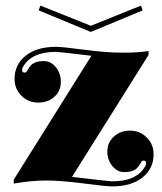

<svg xmlns="http://www.w3.org/2000/svg" viewBox="-20 -655 578 685"><path d="M380 -8Q468 -8 498 -62Q501 -66 501 -74Q501 -82 492 -82Q487 -82 484.5 -77.5Q482 -73 479 -68.5Q476 -64 474.5 -62Q473 -60 469.5 -56Q466 -52 462.5 -50Q459 -48 454 -46Q445 -41 422 -41Q399 -41 381 -62.5Q363 -84 363 -115Q363 -146 386 -167.5Q409 -189 444 -189Q479 -189 503.5 -164.5Q528 -140 528 -105Q528 -53 488 -21.5Q448 10 380 10Q359 10 278.5 -0.5Q198 -11 144.5 -11Q91 -11 29 0V-14L306 -456Q189 -470 180 -470Q92 -470 62 -416Q59 -412 59 -404Q59 -396 68 -396Q73 -396 75.5 -400.5Q78 -405 81 -409.5Q84 -414 85.5 -416Q87 -418 90.5 -422Q94 -426 97.5 -428Q101 -430 106 -432Q115 -437 138 -437Q161 -437 179 -415.5Q197 -394 197 -362.5Q197 -331 174.5 -310Q152 -289 116.5 -289Q81 -289 56.5 -313.5Q32 -338 32 -373Q32 -425 72 -456.5Q112 -488 180 -488Q201 -488 281 -477.5Q361 -467 417.5 -467Q474 -467 510 -473V-459L237 -24Q370 -8 380 -8ZM489 -618 304 -541 118 -618 124 -635 304 -563 483 -635Z"/></svg>

Font: Elsie Swash Caps Black
Style: Regular
Weight: 900
Designer: Alejandro Inler
Foundry: Alejandro Inler
Version: 1.003